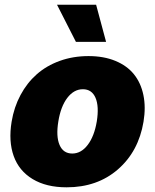

<svg xmlns="http://www.w3.org/2000/svg" viewBox="-20 -793 665 823"><path d="M265.6 9.9Q178.3 9.9 119.9 -25.4Q61.4 -60.7 38.7 -124.1Q16 -187.5 29.8 -271.3Q40.1 -333.8 68 -385.8Q95.9 -437.9 137.8 -474.8Q179.7 -511.7 236.5 -532.1Q293.3 -552.6 359.4 -552.6Q424.7 -552.6 474.4 -532.1Q524.1 -511.7 554 -474.8Q583.8 -437.9 594.6 -385.8Q605.5 -333.8 595.2 -271.3Q573.9 -143.8 485.4 -66.9Q397 9.9 265.6 9.9ZM289.8 -134.9Q327.8 -134.9 356 -171.9Q384.2 -208.8 394.9 -272.7Q405.2 -337 389.4 -373.8Q373.6 -410.5 335.2 -410.5Q296.9 -410.5 268.6 -373.6Q240.4 -336.6 230.1 -272.7Q219.5 -208.5 235.3 -171.7Q251.1 -134.9 289.8 -134.9ZM305.4 -613.6 224.4 -772.7H392L434.7 -613.6Z"/></svg>

Font: Karasuma Gothic
Style: Italic
Weight: 900
Italic angle: -9.39999°
Designer: Rasmus Andersson / Ryoko Nishizuka
Foundry: Genbu
Version: Version 1.00